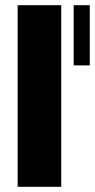

<svg xmlns="http://www.w3.org/2000/svg" viewBox="-20 -720 366 740"><path d="M48 0V-700H216V0ZM264 -468V-700H326V-468Z"/></svg>

Font: Tektur
Style: Bold
Weight: 700
Designer: Adam Jagosz
Foundry: Adam Jagosz
Version: Version 1.005;gftools[0.9.30]